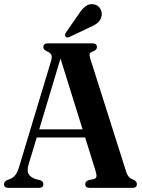

<svg xmlns="http://www.w3.org/2000/svg" viewBox="-20 -910 686 930"><path d="M190 -18.5Q190 0 169.5 0H20Q-0.5 0 -0.5 -18.5Q-0.5 -29 13 -37L30 -43.5Q43.5 -49 54.5 -62.5Q65.5 -76 74.5 -108L227 -613.5Q233 -633.5 228.8 -643.8Q224.5 -654 210 -660Q200 -665 195 -669.5Q190 -674 190 -681.5Q190 -700 211.5 -700H428Q449.5 -700 449.5 -681.5Q449.5 -668.5 430 -660.5Q417.5 -656.5 414.8 -650Q412 -643.5 417 -627L588.5 -86.5Q595 -63.5 603.8 -53.8Q612.5 -44 627 -39Q643 -31.5 643 -18.5Q643 0 622 0H414Q393 0 393 -18.5Q393 -31 409 -37.5L434 -42.5Q444.5 -45 446.8 -53.5Q449 -62 443 -81.5L392.5 -244H158L118.5 -113.5Q109 -82 119.2 -66Q129.5 -50 153 -42.5L175 -37Q190 -31.5 190 -18.5ZM170 -283.5H380L273 -626.5ZM361.5 -842Q377.5 -867 395 -880Q412.5 -893 433.5 -889Q454.5 -886 464.8 -869.2Q475 -852.5 472.5 -835.5Q469 -812.5 453 -799.5Q437 -786.5 412.5 -776.5L316.5 -731Q303.5 -725 297.5 -733.5Q294 -738 295.2 -743Q296.5 -748 300 -753.5Z"/></svg>

Font: Fraunces 144pt S050 SemiBold
Style: Regular
Weight: 600
Version: Version 1.000; ttfautohint (v1.8.3)